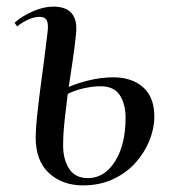

<svg xmlns="http://www.w3.org/2000/svg" viewBox="-20 -547 511 581"><path d="M188 -284Q213 -295 249.5 -304Q286 -313 323 -313Q379 -313 413 -283Q447 -253 447 -194Q447 -159 432.5 -122.5Q418 -86 390.5 -55Q363 -24 322.5 -5Q282 14 231 14Q169 14 128.5 -23Q88 -60 88 -131Q88 -155 92 -194Q96 -233 102 -278.5Q108 -324 114 -369Q120 -414 124 -450Q127 -475 121.5 -485.5Q116 -496 100 -496Q83 -496 64 -487Q45 -478 32 -467L24 -478Q46 -498 79 -512.5Q112 -527 141 -527Q219 -527 210 -444Q206 -404 200 -364Q194 -324 188 -284ZM185 -263Q181 -231 176 -187Q171 -143 171 -107Q171 -64 189.5 -36Q208 -8 246 -8Q296 -8 328 -58.5Q360 -109 360 -191Q360 -232 342.5 -259Q325 -286 284 -286Q263 -286 236.5 -280.5Q210 -275 185 -263Z"/></svg>

Font: Literata 72pt
Style: Italic
Weight: 400
Italic angle: -2°
Designer: Latin by Veronika Burian and Jose Scaglione. Greek by Irene Vlachou. Cyrillic by Vera Evstafieva
Foundry: TypeTogether
Version: Version 3.002